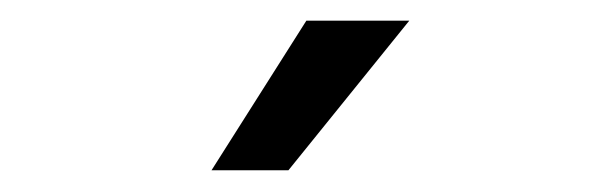

<svg xmlns="http://www.w3.org/2000/svg" viewBox="-20 -736 585 183"><path d="M181.6 -573.7 272 -716.3H370.1L254.9 -573.7Z"/></svg>

Font: Varta Light SemiBold
Style: Regular
Weight: 600
Version: Version 1.004